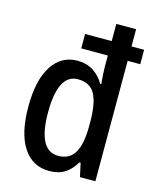

<svg xmlns="http://www.w3.org/2000/svg" viewBox="-115 -839 751 927"><g transform="rotate(15 260.0 -375.0)"><path d="M220 10Q136 10 89.5 -61Q43 -132 43 -265Q43 -397 89 -468.5Q135 -540 217 -540Q261 -540 295 -518.5Q329 -497 350 -460H355Q353 -484 351.5 -506.5Q350 -529 350 -543V-602H217V-674H350V-760H449V-674H512V-602H449V0H372L357 -68H351Q329 -30 297.5 -10Q266 10 220 10ZM243 -72Q299 -72 325 -115.5Q351 -159 351 -249V-269Q351 -363 326.5 -408.5Q302 -454 241 -454Q191 -454 166.5 -405Q142 -356 142 -264Q142 -72 243 -72Z"/></g></svg>

Font: Noto Sans Gurmukhi Condensed Medium
Style: Regular
Weight: 500
Width: 3
Designer: Jelle Bosma - Monotype Design Team
Foundry: Monotype Imaging Inc.
Version: Version 2.004; ttfautohint (v1.8.4.7-5d5b)